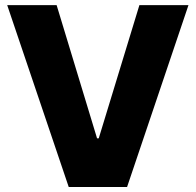

<svg xmlns="http://www.w3.org/2000/svg" viewBox="-20 -748 783 768"><path d="M206.5 -727.5 368.2 -194.8H375L537.6 -727.5H733.9L488.3 0H254.9L8.8 -727.5Z"/></svg>

Font: Inter Tight ExtraBold
Style: Regular
Weight: 800
Designer: Rasmus Andersson
Foundry: rsms
Version: Version 3.004; ttfautohint (v1.8.4.7-5d5b)